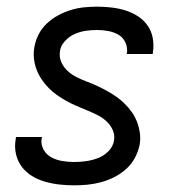

<svg xmlns="http://www.w3.org/2000/svg" viewBox="-20 -548 540 576"><path d="M203 8Q180 8 158 5.5Q136 3 115 -3Q94 -9 76 -20Q58 -31 45.5 -47.5Q33 -64 28 -85.5Q23 -107 27 -130Q27 -132 27.5 -133.5Q28 -135 28 -137H106Q106 -136 106 -135Q106 -134 105 -133Q102 -115 110.5 -99.5Q119 -84 134 -76Q149 -68 166.5 -65Q184 -62 203 -62Q220 -62 238 -64.5Q256 -67 273.5 -73.5Q291 -80 305 -94Q319 -108 322 -126Q325 -144 317.5 -159.5Q310 -175 298 -185.5Q286 -196 271 -203.5Q256 -211 240 -217.5Q224 -224 209 -230.5Q194 -237 179.5 -245Q165 -253 151.5 -262.5Q138 -272 126.5 -283.5Q115 -295 105.5 -309Q96 -323 90 -338.5Q84 -354 82 -371Q80 -388 83 -406Q86 -425 95.5 -444Q105 -463 120.5 -477.5Q136 -492 154.5 -502Q173 -512 192.5 -518Q212 -524 232 -526Q252 -528 271 -528Q293 -528 314.5 -525.5Q336 -523 355.5 -517Q375 -511 392.5 -500Q410 -489 422 -472.5Q434 -456 438 -435Q442 -414 439 -392Q439 -391 438.5 -389Q438 -387 438 -386H360Q360 -386 360 -387Q360 -388 361 -389Q363 -406 356 -421Q349 -436 335 -444Q321 -452 304.5 -455Q288 -458 271 -458Q254 -458 237 -455.5Q220 -453 204 -446Q188 -439 175 -425Q162 -411 160 -395Q157 -377 164 -361.5Q171 -346 183 -335Q195 -324 210 -316.5Q225 -309 241 -303Q257 -297 272 -290Q287 -283 301.5 -275Q316 -267 329.5 -257.5Q343 -248 354.5 -236.5Q366 -225 375.5 -211.5Q385 -198 391 -182.5Q397 -167 399.5 -149.5Q402 -132 399 -114Q395 -94 385 -75Q375 -56 359 -41.5Q343 -27 323.5 -17Q304 -7 283.5 -1.5Q263 4 243 6Q223 8 203 8Z"/></svg>

Font: Iosevka SS04
Style: Italic
Weight: 400
Italic angle: -9°
Monospace: yes
Designer: Belleve Invis
Foundry: Belleve Invis
Version: Version 19.0.0; ttfautohint (v1.8.4)